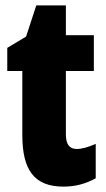

<svg xmlns="http://www.w3.org/2000/svg" viewBox="-20 -684 394 714"><path d="M265 -130C238 -130 225 -148 225 -184V-420H329V-553H225V-664H115L77 -548L7 -506V-420H63V-182C63 -52 107 10 216 10C261 10 300 -1 336 -21V-149C309 -137 285 -130 265 -130Z"/></svg>

Font: Noto Sans Ethiopic ExtraCondensed Black
Style: Regular
Weight: 900
Width: 2
Designer: Monotype Design Team
Foundry: Monotype Imaging Inc.
Version: Version 2.102